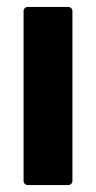

<svg xmlns="http://www.w3.org/2000/svg" viewBox="-20 -534 277 554"><path d="M48 -12V-502Q48 -507 51.5 -510.5Q55 -514 60 -514H177Q182 -514 185.5 -510.5Q189 -507 189 -502V-12Q189 -7 185.5 -3.5Q182 0 177 0H60Q55 0 51.5 -3.5Q48 -7 48 -12Z"/></svg>

Font: Amber EN
Style: Bold
Weight: 700
Designer: Jeremy Tribby
Foundry: Tribby Type
Version: Version 1.408 November 24, 2021